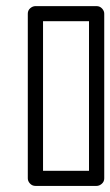

<svg xmlns="http://www.w3.org/2000/svg" viewBox="-20 -589 364 634"><path d="M71.8 0V-543.9Q71.8 -554.7 79.8 -561.8Q87.9 -568.8 97.2 -568.8H298.8Q309.6 -568.8 316.9 -561Q324.2 -553.2 324.2 -543.9V0Q324.2 10.7 316.2 17.8Q308.1 24.9 298.8 24.9H97.2Q86.4 24.9 79.1 17.1Q71.8 9.3 71.8 0ZM122.1 -24.9H273.9V-519H122.1Z"/></svg>

Font: Trueno ExtraBold Outline
Style: Regular
Weight: 800
Width: 6
Designer: Julieta Ulanovsky
Foundry: Julieta Ulanovsky
Version: Version 3.001b | FøM Fix